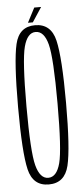

<svg xmlns="http://www.w3.org/2000/svg" viewBox="-54 -786 357 821"><g transform="rotate(-5 124.0 -375.5)"><path d="M122 4Q190.5 4 208 -68.8Q225.5 -141.5 225.5 -337Q225.5 -532 208 -605.8Q190.5 -679.5 122 -679.5Q53.5 -679.5 36.5 -606.2Q19.5 -533 19.5 -337Q19.5 -141.5 36.8 -68.8Q54 4 122 4ZM122 -24.5Q86.5 -24.5 71 -82.8Q55.5 -141 55.5 -337Q55.5 -534 71 -592.2Q86.5 -650.5 122 -650.5Q158.5 -650.5 173.8 -592.2Q189 -534 189 -337Q189 -141 173.8 -82.8Q158.5 -24.5 122 -24.5ZM93 -692.5H114L155 -755H125.5Z"/></g></svg>

Font: Anybody ExtraCondensed ExtraLight
Style: Regular
Weight: 250
Width: 2
Version: Version 1.113;gftools[0.9.25]